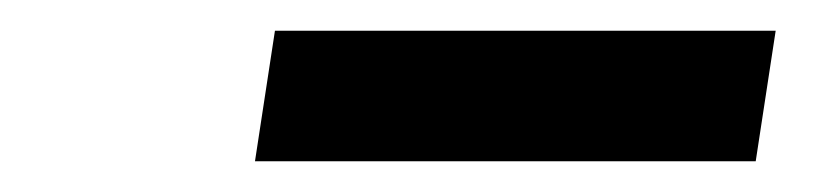

<svg xmlns="http://www.w3.org/2000/svg" viewBox="-20 -716 540 125"><path d="M146 -611 159 -696H485L472 -611Z"/></svg>

Font: Nunito Sans ExtraBold
Style: Italic
Weight: 800
Italic angle: -9°
Designer: Vernon Adams
Foundry: Vernon Adams
Version: Version 3.006; ttfautohint (v1.8.3)